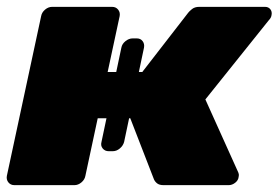

<svg xmlns="http://www.w3.org/2000/svg" viewBox="-25 -540 813 560"><path d="M17 0Q6 0 -0.5 -8Q-7 -16 -5 -27L95 -493Q97 -504 106.5 -512Q116 -520 127 -520H302Q313 -520 319.5 -512Q326 -504 324 -493L289 -330H390L524 -503Q527 -507 535 -513.5Q543 -520 556 -520H748Q758 -520 763.5 -513Q769 -506 767 -496Q766 -488 759 -481L574 -250L670 -37Q671 -35 671.5 -32Q672 -29 671 -24Q670 -14 661 -7Q652 0 642 0H452Q440 0 433.5 -5Q427 -10 424 -17L355 -195H260L224 -27Q222 -16 212.5 -8Q203 0 192 0ZM292 -99Q281 -99 274.5 -107Q268 -115 271 -126L329 -401Q331 -412 341 -420Q351 -428 362 -428H374Q385 -428 391 -420Q397 -412 395 -401L337 -126Q334 -115 324.5 -107Q315 -99 304 -99Z"/></svg>

Font: Rubik Black
Style: Italic
Weight: 900
Italic angle: -12°
Designer: Hubert and Fischer
Foundry: Hubert and Fischer
Version: Version 2.300;gftools[0.9.30]